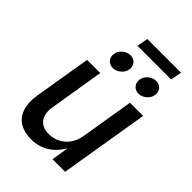

<svg xmlns="http://www.w3.org/2000/svg" viewBox="-252 -988 1107 1107"><g transform="rotate(45 301.0 -434.5)"><path d="M212.4 6.8Q157.2 6.8 119.1 -16.4Q81.1 -39.6 65.2 -85.4Q49.3 -131.3 60.5 -199.2L117.7 -545.9H225.1L170.4 -212.4Q160.6 -153.8 185.5 -120.4Q210.4 -86.9 264.2 -86.9Q300.3 -86.9 331.5 -102.5Q362.8 -118.2 384.8 -148.4Q406.7 -178.7 414.1 -222.7L467.3 -545.9H574.7L484.4 0H381.8L403.3 -133.8H414.1Q377.9 -59.6 326.7 -26.4Q275.4 6.8 212.4 6.8ZM464.8 -617.2Q439 -617.2 423.6 -635.5Q408.2 -653.8 412.1 -679.7Q416.5 -705.6 438.2 -723.6Q460 -741.7 485.8 -741.7Q511.7 -741.7 527.1 -723.6Q542.5 -705.6 538.1 -679.7Q533.7 -653.8 512.2 -635.5Q490.7 -617.2 464.8 -617.2ZM255.9 -617.2Q229.5 -617.2 214.1 -635.5Q198.7 -653.8 203.1 -679.7Q207 -705.6 228.8 -723.6Q250.5 -741.7 276.4 -741.7Q302.7 -741.7 317.9 -723.6Q333 -705.6 329.1 -679.7Q324.7 -653.8 303.2 -635.5Q281.7 -617.2 255.9 -617.2ZM553.2 -876.5 540 -808.6H265.6L278.3 -876.5Z"/></g></svg>

Font: Inter Medium
Style: Italic
Weight: 500
Italic angle: -9.3988°
Designer: Rasmus Andersson
Foundry: rsms
Version: Version 4.001;git-66647c0bb